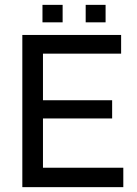

<svg xmlns="http://www.w3.org/2000/svg" viewBox="-20 -771 563 791"><path d="M488 -80V0H72V-627H479V-550H157V-358H442V-283H157V-80ZM415 -751V-679H333V-751ZM238 -751V-679H155V-751Z"/></svg>

Font: Blinker
Style: Regular
Weight: 400
Designer: Juergen Huber
Foundry: supertype
Version: Version 1.017;hotconv 1.0.117;makeotfexe 2.5.65602